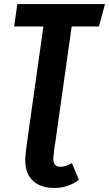

<svg xmlns="http://www.w3.org/2000/svg" viewBox="-20 -712 540 951"><path d="M245 61Q244 66 244 74Q244 114 278 114Q294 114 305.5 110Q317 106 336 96L371 179Q316 219 250 219Q181 219 143 183.5Q105 148 105 80Q105 70 107 48L113 0L195 -581H50L66 -692H500L470 -581H335L253 0H252Z"/></svg>

Font: Fira Sans Extra Condensed SemiBold
Style: Italic
Weight: 600
Width: 3
Italic angle: -8°
Designer: Carrois Corporate & Edenspiekermann AG
Foundry: Carrois Corporate GbR & Edenspiekermann AG
Version: Version 4.203